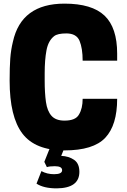

<svg xmlns="http://www.w3.org/2000/svg" viewBox="-20 -814 700 1057"><path d="M292 223Q221 223 181 197L208 128Q239 145 278 145Q322 145 322 123Q322 101 282 101Q253 101 238 106L224 77L252 7H332L317 44Q359 46 388 66Q417 86 417 132Q417 222 292 223ZM335 14Q174 14 103.5 -78.5Q33 -171 33 -370Q33 -443 36.5 -491Q40 -539 51 -584Q97 -794 335 -794Q486 -794 555.5 -728Q625 -662 625 -519V-480H435Q435 -548 418 -589Q401 -630 345 -630Q297 -630 278 -615Q246 -590 236 -537.5Q226 -485 226 -410V-370Q226 -302 233 -252.5Q240 -203 263.5 -176.5Q287 -150 335 -150Q397 -150 415 -184Q435 -217 435 -270H625Q625 -125 559.5 -55.5Q494 14 335 14Z"/></svg>

Font: Tanohe Sans ExtraBold
Style: Regular
Weight: 800
Designer: Village Type and Design LLC & Cristiano Sobral
Foundry: Cooper Hewitt Smithsonian Design Museum
Version: Version 1.00;September 29, 2021;FontCreator 13.0.0.2655 64-b